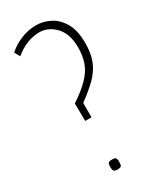

<svg xmlns="http://www.w3.org/2000/svg" viewBox="-193 -810 716 870"><g transform="rotate(-30 165.0 -374.5)"><path d="M133 -263 132 -355Q185 -390 216 -422Q247 -454 259.5 -489Q272 -524 272 -567Q272 -639 236 -677Q200 -715 153 -715Q122 -715 89 -702.5Q56 -690 25 -664L9 -692Q39 -719 77.5 -734.5Q116 -750 156 -750Q195 -750 230.5 -731Q266 -712 288 -672.5Q310 -633 310 -569Q310 -513 294 -474.5Q278 -436 246 -404.5Q214 -373 166 -338V-263ZM127 -25Q127 -41 131.5 -46Q136 -51 151 -51Q165 -51 169.5 -46Q174 -41 174 -25Q174 -9 169.5 -4Q165 1 151 1Q137 1 132 -4Q127 -9 127 -25Z"/></g></svg>

Font: Georama SemiCondensed ExtraLight
Style: Regular
Weight: 200
Width: 4
Designer: Jean-Baptiste Levee
Foundry: Production Type
Version: Version 1.000